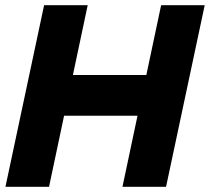

<svg xmlns="http://www.w3.org/2000/svg" viewBox="-20 -720 809 740"><path d="M1 0 150 -700H318L261 -431H544L601 -700H769L620 0H452L510 -274H227L169 0Z"/></svg>

Font: Red Hat Display Black
Style: Italic
Weight: 900
Italic angle: -12°
Designer: Pentagram / MCKL
Foundry: Pentagram / MCKL
Version: Version 1.003; Red Hat Display Black Italic